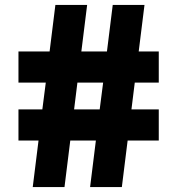

<svg xmlns="http://www.w3.org/2000/svg" viewBox="-20 -760 720 780"><path d="M113 0 136.5 -189H55V-315.5H152L166 -424.5H55V-551H181.5L205 -740H334L310.5 -551H414.5L438 -740H567L543.5 -551H625V-424.5H527.5L514 -315.5H625V-189H498.5L475 0H346L369.5 -189H265.5L242 0ZM281 -315.5H385L399 -424.5H294.5Z"/></svg>

Font: Encode Sans Expanded
Style: Bold
Weight: 700
Width: 7
Designer: Multiple Designers
Foundry: Impallari Type
Version: Version 3.000; ttfautohint (v1.8.3) -l 8 -r 50 -G 200 -x 14 